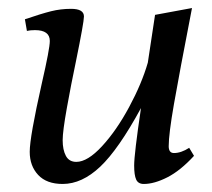

<svg xmlns="http://www.w3.org/2000/svg" viewBox="-20 -448 529 478"><path d="M54 -70Q54 -107 84 -240Q104 -327 104 -346Q104 -373 67 -373Q55 -373 47 -371L42 -400Q83 -414 107 -420Q131 -426 157 -426Q189 -426 189 -407Q189 -393 169 -295Q157 -238 146.5 -179.5Q136 -121 136 -99Q136 -75 144 -60Q152 -45 170 -45Q198 -45 234 -84Q270 -123 301.5 -181.5Q333 -240 348 -292L366 -411L458 -428Q426 -263 413 -188.5Q400 -114 400 -84Q400 -67 413 -67Q431 -67 451 -80L463 -60Q429 -23 396.5 -6.5Q364 10 338 10Q324 10 319 -1Q314 -12 314 -36Q314 -64 331 -179Q275 -76 229.5 -33Q184 10 136 10Q96 10 75 -12.5Q54 -35 54 -70Z"/></svg>

Font: Unna
Style: Italic
Weight: 400
Italic angle: -8.05°
Designer: Jorge de Buen Unna
Foundry: Omnibus-Type
Version: Version 2.008